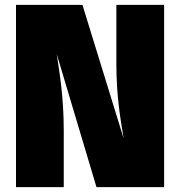

<svg xmlns="http://www.w3.org/2000/svg" viewBox="-20 -772 743 792"><path d="M657 -752H460V-511C460 -375 476 -288 490 -201L320 -752H46V0H243V-233C243 -373 225 -476 214 -549L378 0H657Z"/></svg>

Font: Glow Sans SC Normal Heavy
Style: Regular
Weight: 900
Designer: Ryoko NISHIZUKA (kana, bopomofo & ideographs); Paul D. Hunt (Latin, Greek & Cyrillic); Sandoll Communications, Soo-young
Version: Version 0.93